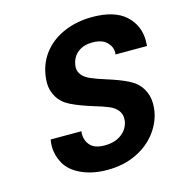

<svg xmlns="http://www.w3.org/2000/svg" viewBox="-106 -803 852 905"><g transform="rotate(-15 320.0 -350.5)"><path d="M309 7Q236 7 182 -18Q128 -43 105.5 -83.5Q83 -124 83 -167Q83 -183 86 -201H236Q235 -195 235 -189Q235 -154 256.5 -131Q278 -108 326 -108Q375 -108 407 -131.5Q439 -155 446 -193Q447 -201 447 -208Q447 -229 434 -246.5Q421 -264 394.5 -275.5Q368 -287 320 -301Q256 -321 216.5 -340.5Q177 -360 157.5 -393Q138 -426 138 -463Q138 -483 142 -505Q153 -567 192 -613Q231 -659 291.5 -683.5Q352 -708 424 -708Q532 -708 586 -659Q640 -610 640 -534Q640 -522 639 -509H485Q486 -514 486 -519Q486 -548 463 -570Q440 -592 393 -592Q352 -592 324 -571Q296 -550 289 -510Q288 -503 288 -497Q288 -477 301 -461Q314 -445 339.5 -433.5Q365 -422 413 -407Q477 -387 516.5 -367Q556 -347 576 -313.5Q596 -280 596 -240Q596 -222 593 -202Q583 -146 545.5 -98Q508 -50 447 -21.5Q386 7 309 7Z"/></g></svg>

Font: Fz Poppins SemBd
Style: Italic
Weight: 600
Italic angle: -10°
Designer: Ninad Kale (Devanagari), Jonny Pinhorn (Latin)
Foundry: Indian Type Foundry
Version: Vit hóa bi Vntype.Com & FontZin.Com